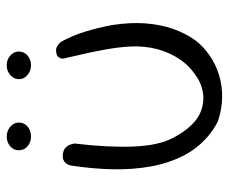

<svg xmlns="http://www.w3.org/2000/svg" viewBox="-75 -603 680 570"><g transform="rotate(-90 265.0 -318.0)"><path d="M190 -11Q164 -24 142 -43.5Q120 -63 103.5 -87Q87 -111 75 -142Q63 -173 56 -209Q46 -265 47.5 -325.5Q49 -386 59 -450Q59 -450 60.5 -454Q62 -458 65.5 -462.5Q69 -467 76 -470Q83 -473 95 -471Q106 -469 112 -463Q118 -457 120 -451.5Q122 -446 123 -441.5Q124 -437 124 -437Q112 -339 115 -262Q118 -185 142 -142Q159 -110 179 -89.5Q199 -69 221 -61Q243 -53 266 -54.5Q289 -56 312 -68Q350 -90 372 -121.5Q394 -153 404 -191Q414 -229 412 -270Q410 -307 402.5 -348Q395 -389 387 -422Q379 -455 376 -470Q376 -470 376 -472.5Q376 -475 377.5 -479Q379 -483 382.5 -486.5Q386 -490 395 -491Q404 -493 411 -489Q418 -485 421.5 -481.5Q425 -478 425 -478Q443 -447 455.5 -407Q468 -367 476 -323Q484 -269 480.5 -225Q477 -181 464.5 -145Q452 -109 431 -79Q412 -54 385 -35.5Q358 -17 326.5 -7.5Q295 2 260.5 1.5Q226 1 190 -11ZM356 -566Q345 -566 335.5 -571Q326 -576 320.5 -584Q315 -592 315 -602Q315 -612 320.5 -620Q326 -628 335.5 -633Q345 -638 356 -638Q368 -638 377 -633Q386 -628 391.5 -620Q397 -612 397 -602Q397 -586 385 -576Q373 -566 356 -566ZM144 -566Q133 -566 123.5 -571Q114 -576 109 -584Q104 -592 104 -602Q104 -612 109 -620Q114 -628 123.5 -633Q133 -638 144 -638Q156 -638 165.5 -633Q175 -628 180.5 -620Q186 -612 186 -602Q186 -591 180.5 -583Q175 -575 165.5 -570.5Q156 -566 144 -566Z"/></g></svg>

Font: Sour Gummy Black ExtraLight
Style: Regular
Weight: 250
Version: Version 1.000